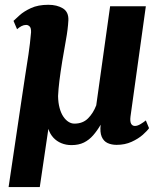

<svg xmlns="http://www.w3.org/2000/svg" viewBox="-20 -580 657 782"><path d="M142 182H15L68 -175Q75 -224.5 82.2 -269.5Q89.5 -314.5 96 -358.5Q102.5 -402.5 106.5 -448.5Q107 -466 100.8 -472.2Q94.5 -478.5 86.5 -478.5Q77 -478.5 67.8 -473.8Q58.5 -469 49.5 -461L35 -495Q43 -502.5 60 -518Q77 -533.5 106 -547Q135 -560.5 177 -560.5Q212 -560.5 236 -546Q260 -531.5 258.5 -497Q256.5 -460.5 248.5 -417Q240.5 -373.5 233.5 -330.5Q230 -308 227 -288.2Q224 -268.5 222 -251.2Q220 -234 218.5 -218.5Q217 -203 216.5 -188.5Q217 -161 222.8 -140Q228.5 -119 238 -105Q247.5 -91 259 -83.8Q270.5 -76.5 283 -76.5Q317 -76.5 338.2 -97.5Q359.5 -118.5 372 -151L428.5 -554.5H574L511.5 -105.5Q509 -85.5 514 -76.2Q519 -67 529.5 -67Q540 -67 552.8 -74.8Q565.5 -82.5 574 -89.5L587 -58Q580 -47.5 561.8 -31.2Q543.5 -15 516.2 -2.5Q489 10 455 10Q434 10 418 2.5Q402 -5 394.2 -23.2Q386.5 -41.5 390 -72Q376 -48 359.5 -29Q343 -10 321.8 0.5Q300.5 11 271 11Q249 11 230 3.2Q211 -4.5 197.2 -19.5Q183.5 -34.5 177 -55Z"/></svg>

Font: Merriweather 36pt ExtraBold
Style: Italic
Weight: 800
Italic angle: -7.8°
Version: Version 2.101